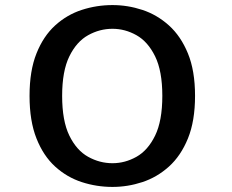

<svg xmlns="http://www.w3.org/2000/svg" viewBox="-20 -726 915 757"><path d="M423.5 11Q361 11 302.5 -8Q244 -27 197.5 -69.2Q151 -111.5 123.8 -180.2Q96.5 -249 96.5 -348Q96.5 -447 123.8 -515.2Q151 -583.5 197.5 -625.8Q244 -668 302.5 -687Q361 -706 423.5 -706Q483.5 -706 541.2 -687Q599 -668 646 -625.8Q693 -583.5 721 -515.2Q749 -447 749 -348Q749 -249 721 -180.2Q693 -111.5 646 -69.2Q599 -27 541.2 -8Q483.5 11 423.5 11ZM423.5 -82.5Q473 -82.5 518 -107.8Q563 -133 591.5 -191.2Q620 -249.5 620 -348Q620 -446 591.5 -504Q563 -562 518 -587.2Q473 -612.5 423.5 -612.5Q373 -612.5 327.5 -587.2Q282 -562 253.5 -504Q225 -446 225 -348Q225 -249.5 253.5 -191.2Q282 -133 327.5 -107.8Q373 -82.5 423.5 -82.5Z"/></svg>

Font: Trispace SemiExpanded Medium
Style: Regular
Weight: 500
Width: 6
Designer: Tyler Finck
Foundry: Etcetera Type Company
Version: Version 1.210; ttfautohint (v1.8.3)